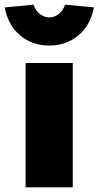

<svg xmlns="http://www.w3.org/2000/svg" viewBox="-50 -806 424 826"><path d="M60 0V-535H263V0ZM162 -610Q89 -610 37 -653.5Q-15 -697 -30 -774L94 -786Q103 -760 122 -745.5Q141 -731 162 -731Q183 -731 202 -745.5Q221 -760 230 -786L354 -774Q339 -697 287 -653.5Q235 -610 162 -610Z"/></svg>

Font: Lexend Black
Style: Regular
Weight: 900
Designer: Bonnie Shaver-Troup, Thomas Jockin
Foundry: Lexend
Version: Version 1.007; ttfautohint (v1.8.3)